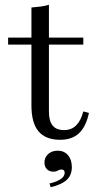

<svg xmlns="http://www.w3.org/2000/svg" viewBox="-20 -569 411 797"><path d="M229.8 11.3Q169.4 11.3 139.9 -23.8Q110.5 -58.9 110.5 -130.6V-206.5H183.1V-105.6Q183.1 -66.9 198.4 -48Q213.7 -29 246 -29Q276.6 -29 296.4 -48.8Q316.1 -68.5 325.8 -106.5L349.2 -100Q337.1 -43.5 308.1 -16.1Q279 11.3 229.8 11.3ZM110.5 -206.5V-537.9Q131.5 -539.5 149.6 -541.9Q167.7 -544.4 183.1 -549.2V-206.5ZM13.7 -383.9V-412.9H325.8V-383.9ZM190.3 208.1 185.5 192.7Q216.1 185.5 232.3 174.2Q248.4 162.9 248.4 148.4Q248.4 134.7 235.5 134.7Q226.6 134.7 219.8 139.1Q212.9 143.5 200.8 143.5Q184.7 143.5 174.6 133.1Q164.5 122.6 164.5 105.6Q164.5 84.7 179.8 70.6Q195.2 56.5 219.4 56.5Q246 56.5 262.1 75Q278.2 93.5 278.2 125Q278.2 158.1 256.9 177.8Q235.5 197.6 190.3 208.1Z"/></svg>

Font: Playfair 5pt SemiExpanded Light Light
Style: Regular
Weight: 300
Version: Version 2.203